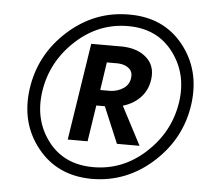

<svg xmlns="http://www.w3.org/2000/svg" viewBox="-52 -764 881 828"><g transform="rotate(5 389.0 -350.0)"><path d="M74 -350Q94 -502 209.5 -606.5Q325 -711 476 -710Q624 -710 709 -604Q794 -498 775 -350Q755 -199 640 -94.5Q525 10 374 10Q226 9 140.5 -97Q55 -203 74 -350ZM130 -350Q111 -225 179.5 -133.5Q248 -42 374 -41Q503 -40 602 -130.5Q701 -221 721 -350Q740 -474 671 -566.5Q602 -659 477 -660Q348 -661 249 -570Q150 -479 130 -350ZM322 -570H408H458Q524 -568 562.5 -533Q601 -498 593 -440Q587 -394 557.5 -362Q528 -330 481 -316L568 -150H470L404 -307H367L343 -150H257ZM446 -496H396L378 -375H423Q455 -377 478.5 -393Q502 -409 506 -437Q510 -464 493 -479Q476 -494 446 -496Z"/></g></svg>

Font: Jost* 600 Semi
Style: Italic
Weight: 600
Italic angle: -10°
Version: Version 3.500